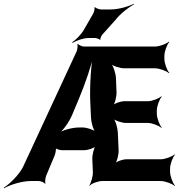

<svg xmlns="http://www.w3.org/2000/svg" viewBox="-72 -957 945 1015"><path d="M827 -50V-65C827 -89 841 -126 853 -139L851 -141C838 -129 801 -115 777 -115H597C578 -115 544 -104 533 -92L535 -90C547 -102 556 -141 555 -163L551 -255C550 -280 539 -321 525 -334L522 -332C536 -319 573 -307 594 -307H711C731 -307 768 -293 781 -281L783 -283C771 -296 757 -333 757 -357V-372C757 -396 771 -433 783 -446L781 -448C768 -436 731 -422 711 -422H586C567 -422 533 -411 522 -399L524 -397C536 -409 545 -448 544 -470L541 -544C540 -569 527 -610 513 -623L511 -621C524 -608 563 -596 584 -596H747C771 -596 808 -582 821 -570L823 -572C811 -585 797 -622 797 -646V-661C797 -685 811 -722 823 -735L821 -737C808 -725 771 -711 747 -711H371C363 -711 343 -719 340 -725L337 -723C340 -717 337 -694 333 -685L49 -73C27 -31 -22 17 -52 35L-50 38C-20 20 45 0 89 0H134C143 0 163 8 166 15L168 13C165 6 168 -18 172 -28L217 -135C221 -145 226 -171 223 -178L220 -176C223 -169 246 -163 255 -163H373C392 -163 427 -174 438 -186L435 -188C424 -176 415 -137 416 -115L419 -48C420 -26 409 11 400 23L402 25C411 13 447 0 469 0H777C801 0 838 14 851 26L853 24C841 11 827 -26 827 -50ZM310 -351 346 -437C378 -513 413 -616 426 -678H422C409 -616 402 -507 405 -423L409 -335C410 -310 421 -269 435 -255L438 -258C424 -271 387 -283 366 -283H345C308 -283 256 -268 233 -251L235 -247C259 -264 294 -312 310 -351ZM420 -884 374 -804C359 -776 329 -746 310 -734L311 -730C330 -742 368 -756 397 -756H431C437 -756 453 -751 455 -747L459 -748C457 -753 464 -768 468 -773L537 -850C564 -885 609 -919 636 -934L635 -937C608 -923 556 -907 512 -907H462C454 -907 434 -914 430 -919L427 -918C430 -912 425 -891 420 -884Z"/></svg>

Font: Asimov
Style: EdgeNar
Weight: 500
Designer: Google
Version: Version 2.000980: 2014